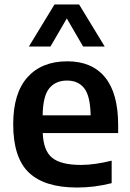

<svg xmlns="http://www.w3.org/2000/svg" viewBox="-20 -828 580 858"><path d="M324 10Q179 10 109 -56.8Q39 -123.5 39 -273Q39 -411.5 102.8 -482.8Q166.5 -554 281 -554Q391 -554 449.5 -482.5Q508 -411 508 -269V-233.5H171Q174 -154.5 213.2 -122.8Q252.5 -91 342 -91Q373.5 -91 408 -96Q442.5 -101 479 -110V-9.5Q437 1 399.2 5.5Q361.5 10 324 10ZM279.5 -468Q229 -468 200.5 -433.8Q172 -399.5 170.5 -312.5H385Q383.5 -399 356.5 -433.5Q329.5 -468 279.5 -468ZM109 -620 223.5 -808H333.5L448 -620H351.5L278.5 -745.5L205.5 -620Z"/></svg>

Font: Encode Sans SmBold
Style: Regular
Weight: 600
Designer: Multiple Designers
Foundry: Impallari Type
Version: Version 3.002; ttfautohint (v1.8.3) -l 8 -r 50 -G 200 -x 14 